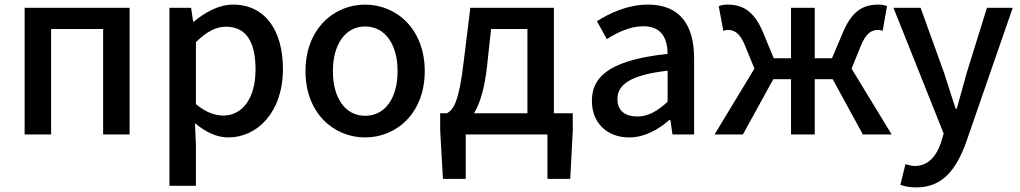

<svg xmlns="http://www.w3.org/2000/svg" viewBox="-20 -584 4432 834"><path d="M87 0H202V-458H428V0H543V-550H87Z M716 223H831V45L827 -49C874 -9 923 13 972 13C1096 13 1209 -95 1209 -284C1209 -453 1131 -564 992 -564C930 -564 870 -530 822 -490H819L810 -550H716ZM950 -82C916 -82 874 -95 831 -132V-401C877 -446 918 -468 961 -468C1053 -468 1090 -397 1090 -282C1090 -153 1030 -82 950 -82Z M1566 13C1702 13 1825 -92 1825 -275C1825 -458 1702 -564 1566 -564C1430 -564 1307 -458 1307 -275C1307 -92 1430 13 1566 13ZM1566 -81C1480 -81 1426 -158 1426 -275C1426 -391 1480 -469 1566 -469C1653 -469 1707 -391 1707 -275C1707 -158 1653 -81 1566 -81Z M2003 0H2358V193H2457L2468 -18V-92H2386V-550H2023L1994 -315C1974 -144 1951 -108 1921 -92H1892V-18L1904 193H2003ZM2095 -291 2113 -458H2271V-92H2039C2064 -133 2084 -196 2095 -291Z M2713 13C2779 13 2838 -20 2888 -63H2892L2901 0H2995V-331C2995 -477 2932 -564 2795 -564C2707 -564 2630 -528 2573 -492L2616 -414C2663 -444 2717 -470 2775 -470C2856 -470 2879 -414 2880 -350C2651 -325 2551 -264 2551 -146C2551 -49 2618 13 2713 13ZM2748 -78C2699 -78 2662 -100 2662 -154C2662 -216 2717 -258 2880 -277V-142C2835 -101 2796 -78 2748 -78Z M3084 0H3207L3339 -240H3416V0H3519V-240H3597L3728 0H3853L3679 -286L3719 -384C3742 -442 3767 -454 3795 -454C3803 -454 3807 -452 3814 -450L3833 -557C3823 -562 3810 -564 3797 -564C3731 -564 3683 -539 3643 -447L3594 -331H3519V-550H3416V-331H3341L3293 -447C3253 -539 3204 -564 3139 -564C3126 -564 3113 -562 3102 -557L3122 -450C3129 -452 3133 -454 3141 -454C3169 -454 3194 -442 3217 -384L3257 -286Z M3960 230C4076 230 4134 151 4177 33L4379 -550H4267L4179 -267C4165 -217 4150 -162 4136 -112H4131C4114 -163 4097 -218 4081 -267L3979 -550H3861L4079 -4L4068 34C4048 93 4013 137 3953 137C3939 137 3923 132 3913 129L3891 219C3910 226 3932 230 3960 230Z"/></svg>

Font: Noto Sans JP Medium
Style: Regular
Weight: 500
Designer: Ryoko NISHIZUKA  (kana, bopomofo & ideographs); Paul D. Hunt (Latin, Greek & Cyrillic); Sandoll Communications , Soo-you
Foundry: Adobe
Version: Version 2.002;hotconv 1.0.116;makeotfexe 2.5.65601